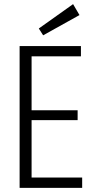

<svg xmlns="http://www.w3.org/2000/svg" viewBox="-20 -910 453 930"><path d="M75 0H378V-50H133V-328H356V-376H133V-637H372V-687H75ZM189 -739 365 -837 334 -890 168 -772Z"/></svg>

Font: Secuela Light
Style: Regular
Weight: 300
Designer: Fernando Haro
Foundry: deFharo
Version: Version 1.708